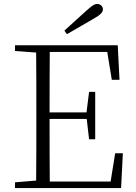

<svg xmlns="http://www.w3.org/2000/svg" viewBox="-20 -952 686 972"><path d="M306 -797 319 -779C363 -804 407 -830 450 -855C488 -876 501 -889 501 -905C501 -920 488 -932 472 -932C458 -932 444 -922 414 -895C381 -865 344 -831 306 -797ZM546 -548H585L576 -723H56V-694L163 -686C164 -588 164 -489 164 -390V-333C164 -234 164 -135 163 -38L56 -29V0H593L602 -176H563L540 -33H232C231 -131 231 -231 231 -350H419L431 -247H462V-487H431L418 -383H231C231 -493 231 -592 232 -689H523Z"/></svg>

Font: Noto Serif CJK HK ExtraLight
Style: Regular
Weight: 200
Designer: Ryoko NISHIZUKA 西塚涼子 (kana & ideographs); Frank Grießhammer (Latin, Greek & Cyrillic); Wenlong ZHANG 张文龙 (bopomofo); San
Foundry: Adobe
Version: Version 2.001;hotconv 1.1.0;makeotfexe 2.6.0